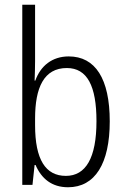

<svg xmlns="http://www.w3.org/2000/svg" viewBox="-20 -780 530 810"><path d="M128 -523V-760H74V0H117L126 -84H130C155 -26 199 10 267 10C381 10 443 -90 443 -268C443 -448 382 -542 270 -542C200 -542 151 -502 129 -440H126C127 -465 128 -497 128 -523ZM262 -493C348 -493 387 -417 387 -269C387 -114 342 -38 258 -38C172 -38 128 -107 128 -252V-280C128 -410 165 -493 262 -493Z"/></svg>

Font: Noto Sans Devanagari Condensed Light
Style: Regular
Weight: 300
Width: 3
Designer: Jelle Bosma - Monotype Design Team
Foundry: Monotype Imaging Inc.
Version: Version 2.004